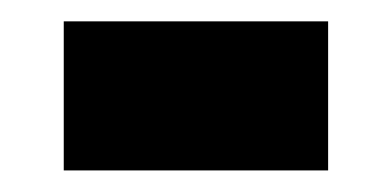

<svg xmlns="http://www.w3.org/2000/svg" viewBox="-20 -158 363 178"><path d="M39.1 0H284.2V-138.2H39.1Z"/></svg>

Font: Vazirmatn ExtraBold
Style: Regular
Weight: 800
Designer: Saber Rastikerdar
Foundry: Saber Rastikerdar
Version: Version 33.003